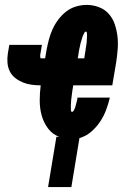

<svg xmlns="http://www.w3.org/2000/svg" viewBox="-20 -558 540 783"><path d="M176 205 210 0H222Q194 -10 176 -34Q158 -58 150 -87Q142 -116 142 -147.5Q142 -179 146 -210Q127 -210 108.5 -212.5Q90 -215 73 -222Q56 -229 42 -240Q28 -251 20 -267Q12 -283 10.5 -302Q9 -321 12 -340L18 -375H151L145 -340Q144 -337 144 -334Q144 -331 144 -328.5Q144 -326 144.5 -323Q145 -320 147 -320H164L170 -355Q174 -376 179.5 -397Q185 -418 194.5 -439Q204 -460 218 -478.5Q232 -497 250 -511Q268 -525 290 -531.5Q312 -538 333 -538Q359 -538 383 -529Q407 -520 423.5 -501.5Q440 -483 448 -459Q456 -435 459 -410Q462 -385 460 -358.5Q458 -332 454 -305L438 -210H279L278 -207Q278 -203 277 -199Q276 -195 275.5 -191Q275 -187 274.5 -183.5Q274 -180 273.5 -176Q273 -172 272.5 -168Q272 -164 271.5 -160Q271 -156 270.5 -152.5Q270 -149 270 -145Q270 -141 269.5 -137Q269 -133 269 -129.5Q269 -126 269 -122Q269 -118 269 -114Q269 -110 269.5 -106Q270 -102 274 -102Q278 -102 280 -106Q282 -110 284 -113.5Q286 -117 287 -121Q288 -125 289 -129Q290 -133 291 -136.5Q292 -140 293 -144Q294 -148 295 -152Q296 -156 296 -160H428Q422 -134 412.5 -109Q403 -84 388 -61.5Q373 -39 351.5 -20.5Q330 -2 304 5L271 205ZM324 -320V-323Q325 -328 325.5 -332.5Q326 -337 327 -341.5Q328 -346 328.5 -350.5Q329 -355 329.5 -359.5Q330 -364 331 -368.5Q332 -373 332.5 -377.5Q333 -382 333.5 -386.5Q334 -391 334 -395.5Q334 -400 334.5 -405Q335 -410 335 -414Q335 -418 334.5 -423.5Q334 -429 330 -429Q326 -429 324 -424.5Q322 -420 320 -416Q318 -412 316.5 -408Q315 -404 314 -400Q313 -396 312 -392.5Q311 -389 309.5 -385Q308 -381 307.5 -377Q307 -373 306 -369Q305 -365 304 -361Q303 -357 302.5 -353Q302 -349 301 -345Q300 -341 300 -337L297 -320Z"/></svg>

Font: Iosevka Curly Slab HvObl
Style: Regular
Weight: 900
Italic angle: -9°
Monospace: yes
Designer: Belleve Invis
Foundry: Belleve Invis
Version: Version 11.1.0; ttfautohint (v1.8.3)